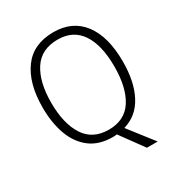

<svg xmlns="http://www.w3.org/2000/svg" viewBox="-205 -863 1092 1170"><g transform="rotate(-30 340.5 -277.5)"><path d="M622 -358Q622 -217 573 -124Q524 -31 427 -3L562 170H486L368 8Q361 9 353.5 9.5Q346 10 339 10Q243 10 180.5 -38Q118 -86 88 -169.5Q58 -253 58 -359Q58 -529 130 -627Q202 -725 344 -725Q477 -725 549.5 -629.5Q622 -534 622 -358ZM118 -359Q118 -212 173 -126.5Q228 -41 341 -41Q454 -41 508 -125.5Q562 -210 562 -358Q562 -509 507 -591Q452 -673 344 -673Q228 -673 173 -588.5Q118 -504 118 -359Z"/></g></svg>

Font: Noto Sans Thai Looped SemiCondensed Light
Style: Regular
Weight: 300
Width: 4
Designer: Sasikarn Vongin, Ben Mitchell
Foundry: The Fontpad Ltd
Version: Version 1.001; ttfautohint (v1.8.4.7-5d5b)